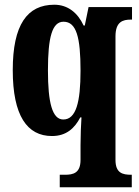

<svg xmlns="http://www.w3.org/2000/svg" viewBox="-20 -566 588 813"><path d="M233 227H538V174H536C499 174 469 167 469 111V-412C469 -474 500 -483 534 -483H539V-536H355L339 -458H334C309 -512 267 -546 210 -546C95 -546 34 -461 34 -269C34 -76 95 10 200 10C261 10 296 -23 320 -69H325C323 -40 321 9 321 48V111C321 167 290 174 255 174H233ZM248 -60C201 -60 183 -132 183 -268C183 -409 201 -474 249 -474C304 -474 321 -407 321 -267C321 -133 302 -60 248 -60Z"/></svg>

Font: Noto Serif Sinhala ExtraCondensed ExtraBold
Style: Regular
Weight: 800
Width: 2
Designer: Jelle Bosma - Monotype Design Team
Foundry: Monotype Imaging Inc.
Version: Version 2.007